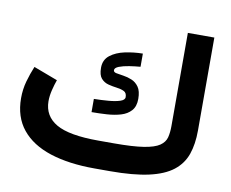

<svg xmlns="http://www.w3.org/2000/svg" viewBox="-75 -773 1044 868"><g transform="rotate(10 447.0 -338.5)"><path d="M477.5 -127Q564 -127 613.3 -134.8Q662.6 -142.6 685.3 -158.2Q708 -173.8 713.9 -196.5Q719.7 -219.2 719.7 -249V-676.8H841.3V-250Q841.3 -187.5 825 -140.6Q808.6 -93.8 768.6 -62.5Q728.5 -31.2 658.4 -15.6Q588.4 0 481 0H410.2Q292 0 206.3 -27.8Q120.6 -55.7 74.5 -112.5Q28.3 -169.4 28.3 -255.9Q28.3 -296.4 38.8 -333.7Q49.3 -371.1 63.5 -404.8L173.8 -363.3Q166 -341.8 159.4 -314.9Q152.8 -288.1 152.8 -263.2Q153.3 -195.3 212.4 -161.1Q271.5 -127 405.3 -127ZM353 -309.1Q387.2 -309.6 419.4 -312.3Q451.7 -314.9 472.4 -321.8Q493.2 -328.6 493.2 -341.8Q493.2 -361.3 479.7 -367.9Q466.3 -374.5 446.5 -377Q426.8 -379.4 407 -384.5Q387.2 -389.6 373.8 -404.8Q360.4 -419.9 360.4 -453.6Q360.4 -490.2 387 -511Q413.6 -531.7 453.9 -540.3Q494.1 -548.8 535.6 -549.3V-488.8Q511.2 -486.8 484.4 -482.7Q457.5 -478.5 438.7 -471.2Q419.9 -463.9 419.9 -453.1Q419.9 -443.8 433.1 -441.2Q446.3 -438.5 465.8 -435.8Q485.4 -433.1 504.9 -425Q524.4 -417 537.6 -398.2Q550.8 -379.4 550.8 -343.8Q550.8 -309.1 533.2 -289.6Q515.6 -270 486.8 -261.5Q458 -252.9 423.1 -250.7Q388.2 -248.5 353 -248.5Z"/></g></svg>

Font: Vazir UI
Style: Bold-UI
Weight: 700
Designer: Saber Rastikerdar
Foundry: Saber Rastikerdar
Version: Version 30.1.0